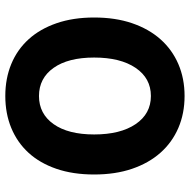

<svg xmlns="http://www.w3.org/2000/svg" viewBox="-16 -688 716 724"><g transform="rotate(-90 342.0 -326.0)"><path d="M342 12Q276 12 221.5 -11.5Q167 -35 128 -79Q89 -123 67.5 -186Q46 -249 46 -329Q46 -409 67.5 -471.5Q89 -534 128 -576.5Q167 -619 221.5 -641.5Q276 -664 342 -664Q408 -664 462.5 -641.5Q517 -619 556 -576Q595 -533 616.5 -470.5Q638 -408 638 -329Q638 -249 616.5 -186Q595 -123 556 -79Q517 -35 462.5 -11.5Q408 12 342 12ZM342 -115Q409 -115 448 -172.5Q487 -230 487 -329Q487 -427 448 -482Q409 -537 342 -537Q275 -537 236 -482Q197 -427 197 -329Q197 -230 236 -172.5Q275 -115 342 -115Z"/></g></svg>

Font: Font
Style: ¶
Weight: 700
Designer: Paul D. Hunt
Foundry: Adobe Systems Incorporated
Version: Version 3.000